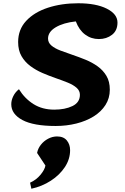

<svg xmlns="http://www.w3.org/2000/svg" viewBox="-20 -746 764 1175"><path d="M321 25Q185 25 117 -11.5Q49 -48 49 -108Q49 -133 61.5 -158Q74 -183 96 -200Q131 -143 185 -109Q239 -75 312 -75Q378 -75 423.5 -97Q469 -119 469 -166Q469 -191 448.5 -209Q428 -227 394.5 -240.5Q361 -254 320.5 -268Q280 -282 239.5 -299.5Q199 -317 165.5 -342Q132 -367 111.5 -402.5Q91 -438 91 -489Q91 -565 140 -618Q189 -671 272.5 -698.5Q356 -726 459 -726Q568 -726 633.5 -693Q699 -660 699 -608Q699 -559 665.5 -533Q632 -507 585 -507Q538 -507 501 -534.5Q464 -562 444 -615Q368 -607 321 -579Q274 -551 274 -510Q274 -485 294.5 -467.5Q315 -450 349 -437Q383 -424 423 -410.5Q463 -397 503.5 -380.5Q544 -364 577.5 -340Q611 -316 631.5 -281.5Q652 -247 652 -197Q652 -145 625.5 -103.5Q599 -62 553 -33.5Q507 -5 447 10Q387 25 321 25ZM172 409 164 372Q202 355 228 323.5Q254 292 258 267L207 190Q212 163 230 140Q248 117 274.5 103Q301 89 329 89Q369 89 389 113.5Q409 138 409 173Q409 228 377 276.5Q345 325 291 360Q237 395 172 409Z"/></svg>

Font: Lemonada SemiBold
Style: Regular
Weight: 600
Designer: Mohamed Gaber (Arabic), Eduardo Tunni (Latin)
Foundry: Kief Type Foundry
Version: Version 4.005; ttfautohint (v1.8.3)